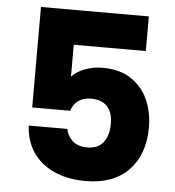

<svg xmlns="http://www.w3.org/2000/svg" viewBox="-52 -780 755 828"><g transform="rotate(5 325.0 -365.5)"><path d="M559 -581H247V-443Q267 -465 303 -479Q339 -493 381 -493Q456 -493 505.5 -459Q555 -425 578 -371Q601 -317 601 -254Q601 -137 535 -68.5Q469 0 349 0Q269 0 210 -27.5Q151 -55 119 -104Q87 -153 84 -217H251Q257 -186 280 -165.5Q303 -145 343 -145Q390 -145 413 -175Q436 -205 436 -255Q436 -304 412 -330Q388 -356 342 -356Q308 -356 286 -339.5Q264 -323 257 -296H92V-731H559Z"/></g></svg>

Font: Poppins A&M
Style: Bold-A&M
Weight: 700
Designer: Ninad Kale (Devanagari), Jonny Pinhorn (Latin)
Foundry: Indian Type Foundry
Version: 4.004